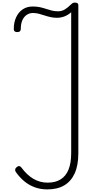

<svg xmlns="http://www.w3.org/2000/svg" viewBox="-20 -1440 846 1478"><path d="M344 18Q294 18 250 2.5Q206 -13 169 -43Q132 -73 101 -117Q95 -128 97 -137Q99 -146 108 -153Q120 -163 128.5 -161.5Q137 -160 145 -150Q187 -93 237 -63.5Q287 -34 347 -34Q406 -34 446.5 -59Q487 -84 507.5 -134.5Q528 -185 528 -262V-1346Q508 -1327 479.5 -1315Q451 -1303 418 -1303Q392 -1303 368 -1308.5Q344 -1314 321.5 -1321.5Q299 -1329 277.5 -1334.5Q256 -1340 233 -1340Q207 -1340 185.5 -1325.5Q164 -1311 152 -1284Q140 -1257 140 -1216Q140 -1207 134 -1200Q128 -1193 112 -1193Q99 -1193 92.5 -1199Q86 -1205 86 -1216Q86 -1268 104.5 -1307.5Q123 -1347 155.5 -1368.5Q188 -1390 232 -1390Q263 -1390 288 -1384.5Q313 -1379 335 -1371.5Q357 -1364 379.5 -1358.5Q402 -1353 427 -1353Q457 -1353 481 -1368.5Q505 -1384 521 -1401Q531 -1411 538 -1415.5Q545 -1420 556 -1420Q569 -1420 576 -1415.5Q583 -1411 583 -1401V-260Q583 -167 555 -105.5Q527 -44 474.5 -13Q422 18 344 18Z"/></svg>

Font: Playwrite BE WAL ExtraLight
Style: Regular
Weight: 250
Version: Version 1.002